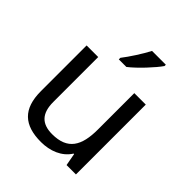

<svg xmlns="http://www.w3.org/2000/svg" viewBox="-212 -899 1042 1042"><g transform="rotate(45 309.0 -378.0)"><path d="M457 -756V-766H351C328 -721 285 -655 256 -618V-606H314C361 -642 432 -719 457 -756ZM533 -536H445V-257C445 -132 406 -63 287 -63C206 -63 168 -105 168 -191V-536H79V-185C79 -49 145 10 274 10C343 10 409 -15 444 -71H448L461 0H533Z"/></g></svg>

Font: Noto Sans Hebrew Droid
Style: Bold
Weight: 700
Designer: Monotype Design Team
Foundry: Monotype Imaging Inc.
Version: Version 1.100